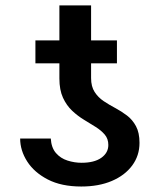

<svg xmlns="http://www.w3.org/2000/svg" viewBox="-20 -677 586 707"><path d="M378.9 -143.1Q378.9 -166 365.7 -181.4Q352.5 -196.8 332.3 -209.5Q312 -222.2 289.1 -236.1Q266.1 -250 245.6 -269.3Q225.1 -288.6 211.9 -317.1Q198.7 -345.7 198.7 -388.2V-657.2H315.4V-389.6Q315.4 -358.4 328.4 -338.4Q341.3 -318.4 361.3 -304.9Q381.3 -291.5 404.3 -279.3Q427.2 -267.1 447.5 -251.7Q467.8 -236.3 480.7 -212.4Q493.7 -188.5 493.7 -150.9Q493.7 -104 466.8 -67.6Q439.9 -31.2 391.8 -10.7Q343.8 9.8 279.3 9.8Q206.1 9.8 156 -16.1Q106 -42 80.1 -82.5Q54.2 -123 54.2 -167H167Q168.9 -133.3 186 -113.5Q203.1 -93.8 228.8 -85.7Q254.4 -77.6 280.3 -77.6Q327.1 -77.6 353 -95.9Q378.9 -114.3 378.9 -143.1ZM410.6 -528.3V-443.8H110.4V-528.3Z"/></svg>

Font: Inter 18pt Medium
Style: Regular
Weight: 500
Designer: Rasmus Andersson
Foundry: rsms
Version: Version 4.001;git-66647c0bb